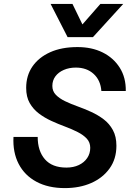

<svg xmlns="http://www.w3.org/2000/svg" viewBox="-20 -951 690 983"><path d="M312 12Q227 12 166.5 -20.5Q106 -53 75.5 -112Q45 -171 49 -250H173Q173 -178 210 -135.5Q247 -93 320 -93Q356 -93 383.5 -106Q411 -119 426.5 -142Q442 -165 442 -194Q442 -222 424.5 -241Q407 -260 377.5 -275Q348 -290 313 -303Q278 -316 243 -332Q208 -348 179 -370Q150 -392 132 -423.5Q114 -455 114 -501Q114 -564 146 -610.5Q178 -657 236.5 -683.5Q295 -710 377 -710Q450 -710 505.5 -682.5Q561 -655 593 -604.5Q625 -554 624 -485H499Q495 -540 459.5 -572.5Q424 -605 368 -605Q334 -605 306.5 -593Q279 -581 263.5 -560Q248 -539 248 -511Q248 -484 266 -465.5Q284 -447 313 -433Q342 -419 377 -406.5Q412 -394 447 -378Q482 -362 511 -340Q540 -318 558 -285Q576 -252 576 -205Q576 -137 541 -88.5Q506 -40 447 -14Q388 12 312 12ZM239 -931H351L402 -826L494 -931H611L456 -761H326Z"/></svg>

Font: Azeret Mono Thin Medium
Style: Italic
Weight: 500
Italic angle: -12°
Version: Version 1.002